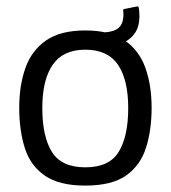

<svg xmlns="http://www.w3.org/2000/svg" viewBox="-20 -573 533 599"><path d="M246 6Q165 6 120 -25Q75 -56 57.5 -111Q40 -166 40 -237Q40 -307 59.5 -361.5Q79 -416 124 -447Q169 -478 246 -478Q324 -478 369 -447Q414 -416 433.5 -361.5Q453 -307 453 -237Q453 -167 435.5 -112Q418 -57 373.5 -25.5Q329 6 246 6ZM246 -51Q321 -51 350.5 -99.5Q380 -148 380 -236Q380 -324 348 -371Q316 -418 246 -418Q177 -418 144.5 -371Q112 -324 112 -236Q112 -147 142 -99Q172 -51 246 -51ZM408 -553Q411 -554 413 -549Q414 -542 414.5 -535Q415 -528 415 -521Q415 -492 402 -471.5Q389 -451 365 -440Q341 -429 306 -427Q302 -427 302 -431V-468Q302 -472 306 -472Q337 -474 350.5 -486.5Q364 -499 365 -523Q365 -527 365 -531.5Q365 -536 364 -540Q364 -544 368 -545Z"/></svg>

Font: Glory
Style: Regular
Weight: 400
Designer: Robert Leuschke
Foundry: Robert Leuschke
Version: Version 1.011